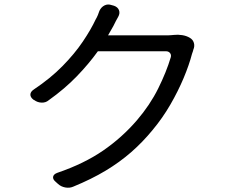

<svg xmlns="http://www.w3.org/2000/svg" viewBox="-20 -816 1040 869"><path d="M496 -790Q513 -784 518.5 -770Q524 -756 515 -740Q508 -728 504 -720Q500 -712 493 -698L469 -656H740Q747 -656 757 -657Q767 -658 768 -658Q785 -660 804.5 -657Q824 -654 839 -645Q853 -637 857.5 -622Q862 -607 855 -591Q854 -586 853.5 -585Q853 -584 849 -572Q836 -522 811 -462.5Q786 -403 751 -342.5Q716 -282 671 -228Q626 -173 574 -127.5Q522 -82 458 -43.5Q394 -5 311 29Q295 36 275.5 32.5Q256 29 242 16L231 6Q218 -5 220.5 -16.5Q223 -28 240 -34Q360 -75 446 -134Q532 -193 600 -272Q659 -341 696 -415.5Q733 -490 753 -557Q756 -568 749.5 -576Q743 -584 731 -584H423Q382 -527 327.5 -470.5Q273 -414 200 -362Q187 -351 168.5 -351.5Q150 -352 135 -363L131 -365Q117 -376 117.5 -388.5Q118 -401 133 -411Q208 -461 263 -517Q318 -573 355 -628Q392 -683 413 -728Q418 -736 423 -748Q428 -760 430 -767Q438 -784 453 -791.5Q468 -799 485 -793Z"/></svg>

Font: Chiron GoRound TC
Style: Regular
Weight: 400
Designer: Ryoko NISHIZUKA 西塚涼子 (kana, bopomofo & ideographs); Paul D. Hunt (Latin, Greek & Cyrillic); Sandoll Communications 산돌커뮤니
Foundry: Adobe
Version: Version 1.000;hotconv 1.1.1;makeotfexe 2.6.0